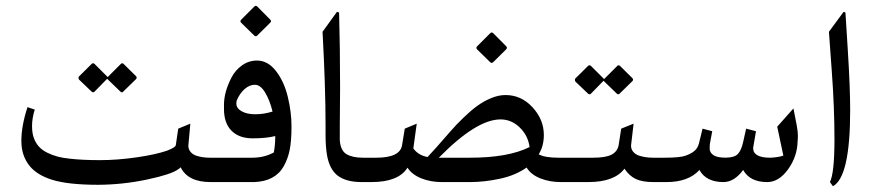

<svg xmlns="http://www.w3.org/2000/svg" viewBox="-20 -624 2986 658"><path d="M392.6 -310.1 347.2 -354 304.2 -310.1Q299.3 -305.2 293.9 -310.1L250.5 -351.6Q247.6 -358.9 250.5 -361.8L293.9 -404.8Q298.8 -409.7 304.2 -404.8L349.1 -359.9L394 -404.8Q398.9 -409.7 403.8 -404.8L445.8 -363.3Q451.2 -357.9 445.8 -352.5L402.3 -310.1Q401.4 -307.6 398.2 -307.6Q395 -307.6 392.6 -310.1ZM74.2 -256.8 99.1 -248.5Q89.8 -218.3 89.8 -192.6Q89.8 -167 96.4 -149.9Q103 -132.8 113.8 -121.1Q124.5 -109.4 141.8 -100.8Q159.2 -92.3 177.2 -87.4Q195.3 -82.5 219.7 -80.1Q262.7 -75.2 322.5 -75.2Q382.3 -75.2 447.8 -84.7Q513.2 -94.2 551.8 -107.4Q581.1 -118.7 582.5 -126.5L590.8 -183.1L632.3 -200.2L625.5 -125Q625.5 -112.8 632.6 -104Q639.6 -95.2 651.4 -90.8Q673.3 -83.5 699.2 -83.5H730V0H701.7Q624 0 599.1 -50.8Q593.3 -44.9 590.8 -43.9Q567.4 -26.4 484.4 -8.8Q401.4 8.8 316.9 9.3Q212.4 9.3 157.2 -8.3Q106.9 -24.4 82 -54.7Q53.2 -89.8 53.2 -141.1Q53.2 -192.4 74.2 -256.8Z M806.6 -545.9Q801.3 -551.3 806.6 -556.6L851.6 -601.6Q856.4 -606.4 861.8 -601.6L905.8 -557.1Q911.6 -551.8 905.8 -545.9L861.8 -502.4Q856.4 -497.1 851.1 -502.4ZM790 -269Q790 -252.9 808.1 -242.7Q826.2 -232.4 855 -232.4Q883.8 -232.4 914.1 -241.7Q903.8 -282.7 887.9 -308.1Q872.1 -333.5 853.5 -333.5Q835 -333.5 818.1 -318.6Q801.3 -303.7 791.5 -279.8Q790 -276.4 790 -269ZM728.5 -83.5H844.2Q885.7 -83.5 918.5 -101.6Q923.3 -127.9 923.3 -157.7Q892.1 -149.9 845.7 -149.9Q799.3 -149.9 773.4 -176Q747.6 -202.1 747.6 -250V-265.1Q747.6 -308.6 773.4 -358.4Q786.1 -383.3 809.3 -399.9Q832.5 -416.5 860.8 -416.5Q897.9 -416.5 925.8 -380.6Q953.6 -344.7 966.3 -292.2Q979 -239.7 979 -190.7Q979 -141.6 972.9 -110.8Q966.8 -80.1 952.6 -54.7Q923.8 -2.9 851.6 0H728.5Q712.9 -1 700.7 -13.2Q688.5 -25.4 688.5 -41.5Q688.5 -57.6 700.7 -70.6Q712.9 -83.5 728.5 -83.5Z M1145.5 -321.8 1144.5 -191.9V-143.6Q1147 -107.9 1167.5 -95.7Q1188 -83.5 1224.1 -83.5H1228V0H1219.7Q1166 0 1136.7 -22.5Q1108.9 -44.4 1100.6 -92.8Q1095.7 -121.6 1095.7 -162.6V-197.3Q1095.7 -325.2 1085.4 -515.1L1134.8 -583.5L1142.1 -581.1Q1145.5 -460 1145.5 -321.8Z M1615.2 -454.6Q1609.9 -460 1615.2 -465.3L1660.2 -510.3Q1665 -515.1 1670.4 -510.3L1714.4 -465.8Q1720.2 -460.4 1714.4 -454.6L1670.4 -411.1Q1665 -405.8 1659.7 -411.1ZM1590.3 -83.5Q1722.2 -83.5 1794.9 -120.1Q1789.6 -159.7 1761 -187.3Q1732.4 -214.8 1695.3 -214.8Q1612.8 -214.8 1483.9 -83.5ZM1227.1 -83.5H1269.5Q1351.1 -83.5 1357.9 -126.5L1367.2 -183.1L1408.2 -200.2L1396.5 -115.2Q1413.6 -91.8 1445.3 -85.9Q1464.4 -105.5 1525.4 -175.8Q1543 -196.3 1568.6 -220.9Q1594.2 -245.6 1615.7 -261.2Q1637.2 -276.9 1662.8 -287.6Q1688.5 -298.3 1712.4 -298.3Q1766.6 -298.3 1805.2 -256.1Q1843.8 -213.9 1843.8 -161.6Q1843.8 -123 1826.2 -95.2Q1847.2 -83.5 1894 -83.5H1945.3V0H1902.3Q1863.8 0 1831.8 -12.7Q1799.8 -25.4 1784.7 -49.8Q1746.6 -22.9 1693.4 -11.5Q1640.1 0 1590.3 0H1493.7Q1456.1 0 1424.1 -12.7Q1392.1 -25.4 1376.5 -49.3Q1345.7 0 1252.9 0H1227.1Q1211.4 0 1199 -12.7Q1186.5 -25.4 1186.5 -41.5Q1186.5 -57.6 1198.7 -70.6Q1210.9 -83.5 1227.1 -83.5Z M2093.8 -303.2 2048.3 -347.2 2005.4 -303.2Q2000.5 -298.3 1995.1 -303.2L1951.7 -344.7Q1948.7 -352.1 1951.7 -355L1995.1 -397.9Q2000 -402.8 2005.4 -397.9L2050.3 -353L2095.2 -397.9Q2100.1 -402.8 2105 -397.9L2147 -356.4Q2152.3 -351.1 2147 -345.7L2103.5 -303.2Q2102.5 -300.8 2099.4 -300.8Q2096.2 -300.8 2093.8 -303.2ZM1945.3 -83.5H2012.2Q2056.2 -83.5 2076.2 -94.2Q2096.2 -105 2100.1 -126.5L2108.9 -183.1L2151.4 -200.2L2142.6 -125Q2142.6 -112.8 2149.9 -104Q2157.2 -95.2 2169.4 -90.8Q2191.9 -83.5 2217.8 -83.5H2248.5V0H2219.2Q2181.2 0 2158.7 -10.7Q2136.2 -21.5 2120.1 -45.9Q2085.4 0 1996.1 0H1945.3Q1929.2 0 1916.5 -12.7Q1903.8 -25.4 1903.8 -41.5Q1904.8 -57.6 1917.2 -70.6Q1929.7 -83.5 1945.3 -83.5Z M2570.8 -174.3 2561 -116.7Q2561 -83.5 2620.1 -83.5Q2649.4 -85 2664.6 -90.8L2643.6 -189.9L2699.2 -252.4L2710 -196.8Q2714.4 -173.8 2714.4 -159.9Q2714.4 -146 2713.4 -139.2Q2712.4 -87.9 2680.9 -43.9Q2649.4 0 2609.4 0Q2549.8 0 2526.9 -41.5Q2496.1 0 2459.5 0Q2399.9 0 2377 -41.5Q2339.4 0 2264.2 0H2247.6Q2232.4 0 2219.7 -12.7Q2207 -25.4 2207 -41.7Q2207 -58.1 2219.2 -70.8Q2231.4 -83.5 2247.6 -83.5H2256.8Q2311.5 -83.5 2330.6 -90.8Q2358.9 -101.1 2368.2 -116.2Q2374.5 -126 2377 -139.2L2387.7 -183.1L2420.9 -174.3L2412.6 -129.9Q2412.1 -127.9 2412.1 -114.5Q2412.1 -101.1 2425 -92.3Q2438 -83.5 2467.8 -83.7Q2497.6 -84 2509.3 -96.9Q2521 -109.9 2526.9 -137.7L2537.1 -183.1Z M2893.6 -246.6Q2893.6 -17.1 2834.5 14.2L2824.2 0Q2839.8 -31.2 2839.8 -146.5Q2839.8 -254.9 2830.6 -379.9Q2821.3 -504.9 2820.8 -515.1L2871.1 -583.5L2877.4 -581.1Q2877.4 -580.6 2885.5 -452.1Q2893.6 -323.7 2893.6 -246.6Z"/></svg>

Font: Farbod
Style: Regular
Weight: 400
Designer: Mohammad Saleh Souzanchi
Foundry: http://font-store.ir
Version: Version:3.2.5;RFB:1.2.5;Building:2016-06-12 13:21:07.028780